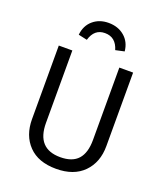

<svg xmlns="http://www.w3.org/2000/svg" viewBox="-165 -1028 990 1151"><g transform="rotate(20 330.0 -453.0)"><path d="M328.1 -918Q388.7 -918 429.4 -883.5Q470.2 -849.1 476.1 -790L419.9 -777.8Q397.9 -853 328.1 -853Q260.7 -853 238.8 -777.8L183.1 -790Q189 -849.1 229 -883.5Q269 -918 328.1 -918ZM566.9 -688V-219.2Q566.9 -115.2 504.4 -51.5Q441.9 12.2 329.1 12.2Q215.3 12.2 154.1 -51.3Q92.8 -114.7 92.8 -219.2V-688H179.2V-226.1Q179.2 -62 329.1 -62Q405.8 -62 442.4 -103Q479 -144 479 -226.1V-688Z"/></g></svg>

Font: Fira Sans Book
Style: Regular
Weight: 350
Designer: Carrois Corporate & Edenspiekermann AG
Foundry: Carrois Corporate GbR & Edenspiekermann AG
Version: Version 4.203;PS 004.203;hotconv 1.0.88;makeotf.lib2.5.64775